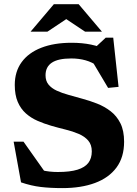

<svg xmlns="http://www.w3.org/2000/svg" viewBox="-20 -904 668 936"><path d="M514.5 -655.5 435 -664 495.5 -720.5H532L558 -480.5L507 -475.5L417.5 -626L456 -582Q429 -601 397 -610Q365 -619 327.5 -619Q263.5 -619 232.8 -598.5Q202 -578 202 -537Q202 -509.5 216.5 -491.8Q231 -474 256.2 -462.2Q281.5 -450.5 314 -441.5Q346.5 -432.5 382 -422.5Q417.5 -413 453.2 -399Q489 -385 519 -362Q549 -339 567 -303Q585 -267 585 -213Q585 -137.5 547.8 -87.2Q510.5 -37 443 -12Q375.5 13 284.5 13Q225.5 13 179 7.5Q132.5 2 82.5 -15L46.5 -213.5H94.5L233.5 -17L107.5 -103.5Q149.5 -83 184.5 -74.2Q219.5 -65.5 262 -65.5Q321.5 -65.5 357.8 -76.8Q394 -88 410.8 -110.2Q427.5 -132.5 427.5 -166Q427.5 -198.5 410 -218.8Q392.5 -239 363.2 -251.5Q334 -264 299 -272.5Q264 -281 229.5 -291Q195 -301 163 -315Q131 -329 106 -351.2Q81 -373.5 66.5 -407.2Q52 -441 52 -490Q52 -555 85.5 -601Q119 -647 181.2 -671.2Q243.5 -695.5 329 -695.5Q380.5 -695.5 424.2 -686.5Q468 -677.5 514.5 -655.5ZM288.5 -820.5H317.5L211 -749.5H129L242.5 -883.5H363.5L477 -749.5H395Z"/></svg>

Font: Newsreader
Style: Bold
Weight: 700
Designer: Hugues Gentile
Foundry: Production Type
Version: Version 1.003